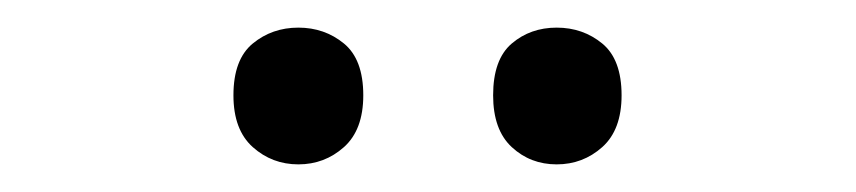

<svg xmlns="http://www.w3.org/2000/svg" viewBox="-20 -750 620 139"><path d="M149 -681Q149 -707 163 -718.5Q177 -730 196 -730Q215 -730 229 -718.5Q243 -707 243 -681Q243 -656 229 -643.5Q215 -631 196 -631Q177 -631 163 -643.5Q149 -656 149 -681ZM337 -681Q337 -707 350.5 -718.5Q364 -730 383 -730Q402 -730 416 -718.5Q430 -707 430 -681Q430 -656 416 -643.5Q402 -631 383 -631Q364 -631 350.5 -643.5Q337 -656 337 -681Z"/></svg>

Font: Noto Sans Georgian
Style: Regular
Weight: 400
Designer: Monotype Design Team, Akaki Razmadze
Foundry: Google LLC
Version: Version 2.002